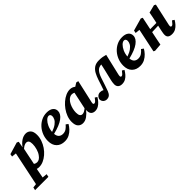

<svg xmlns="http://www.w3.org/2000/svg" viewBox="141 -1652 3016 3016"><g transform="rotate(-45 1649.0 -144.5)"><path d="M354 -402Q333 -402 309.5 -390Q286 -378 262 -356L205 -79Q231 -61 259 -61Q285 -61 309 -76Q333 -91 355 -123Q381 -158 396.5 -212Q412 -266 412 -314Q412 -361 397.5 -381.5Q383 -402 354 -402ZM231 15Q202 15 181 8Q173 51 165.5 90.5Q158 130 151 168L232 176L222 225H-74L-63 176L3 168L121 -396L44 -404L52 -449L251 -508L282 -494L263 -389Q298 -442 348 -475.5Q398 -509 450 -509Q498 -509 530.5 -475Q563 -441 563 -366Q563 -309 543.5 -253.5Q524 -198 491 -149.5Q458 -101 415 -64Q372 -27 325 -6Q278 15 231 15Z M902 -451Q873 -451 842 -420.5Q811 -390 788.5 -340.5Q766 -291 762 -233Q830 -257 869 -286Q908 -315 924 -346Q940 -377 940 -404Q940 -427 929.5 -439Q919 -451 902 -451ZM801 15Q715 15 664.5 -36Q614 -87 614 -178Q614 -244 637 -303.5Q660 -363 701 -409Q742 -455 797 -482Q852 -509 917 -509Q986 -509 1023.5 -479.5Q1061 -450 1061 -400Q1061 -335 987.5 -280.5Q914 -226 762 -189Q767 -137 793.5 -113Q820 -89 862 -89Q906 -89 938 -111.5Q970 -134 996 -166L1033 -139Q1013 -103 980 -67.5Q947 -32 902.5 -8.5Q858 15 801 15Z M1241 -183Q1241 -134 1256 -113Q1271 -92 1298 -92Q1318 -92 1339 -103Q1360 -114 1385 -135L1446 -420Q1422 -432 1396 -432Q1377 -432 1356.5 -422.5Q1336 -413 1317 -393Q1294 -370 1276.5 -334Q1259 -298 1250 -258Q1241 -218 1241 -183ZM1474 15Q1433 15 1408.5 -8Q1384 -31 1383 -77Q1383 -84 1383.5 -89.5Q1384 -95 1385 -101Q1348 -52 1301 -18.5Q1254 15 1204 15Q1155 15 1122.5 -18Q1090 -51 1090 -128Q1090 -183 1110.5 -238Q1131 -293 1166 -341.5Q1201 -390 1245 -428Q1289 -466 1337 -487.5Q1385 -509 1431 -509Q1458 -509 1480 -500.5Q1502 -492 1521 -477L1579 -514L1617 -506L1538 -155Q1534 -138 1531 -125Q1528 -112 1528 -102Q1528 -79 1549 -79Q1563 -79 1579 -94.5Q1595 -110 1617 -141L1653 -118Q1634 -85 1607.5 -54.5Q1581 -24 1547.5 -4.5Q1514 15 1474 15Z M1732 15Q1700 15 1675.5 -6.5Q1651 -28 1649 -69Q1657 -102 1680 -122Q1703 -142 1736 -142Q1755 -142 1769 -138Q1783 -134 1798 -126Q1812 -164 1826 -207Q1840 -250 1856 -299Q1875 -356 1900.5 -403.5Q1926 -451 1967.5 -480Q2009 -509 2076 -509Q2123 -509 2156.5 -503Q2190 -497 2219 -488L2141 -155Q2132 -121 2132 -102Q2132 -79 2152 -79Q2166 -79 2181.5 -94Q2197 -109 2220 -140L2255 -117Q2236 -84 2210 -53.5Q2184 -23 2150 -4Q2116 15 2072 15Q2029 15 2004.5 -7.5Q1980 -30 1980 -72Q1980 -95 1984 -118Q1988 -141 1993 -163L2031 -320Q2038 -349 2044.5 -378Q2051 -407 2057 -436Q1999 -433 1966 -396Q1933 -359 1908 -285Q1886 -218 1868.5 -165.5Q1851 -113 1833 -64Q1817 -24 1793.5 -4.5Q1770 15 1732 15Z M2576 -451Q2547 -451 2516 -420.5Q2485 -390 2462.5 -340.5Q2440 -291 2436 -233Q2504 -257 2543 -286Q2582 -315 2598 -346Q2614 -377 2614 -404Q2614 -427 2603.5 -439Q2593 -451 2576 -451ZM2475 15Q2389 15 2338.5 -36Q2288 -87 2288 -178Q2288 -244 2311 -303.5Q2334 -363 2375 -409Q2416 -455 2471 -482Q2526 -509 2591 -509Q2660 -509 2697.5 -479.5Q2735 -450 2735 -400Q2735 -335 2661.5 -280.5Q2588 -226 2436 -189Q2441 -137 2467.5 -113Q2494 -89 2536 -89Q2580 -89 2612 -111.5Q2644 -134 2670 -166L2707 -139Q2687 -103 2654 -67.5Q2621 -32 2576.5 -8.5Q2532 15 2475 15Z M3184 15Q3089 15 3089 -61Q3089 -84 3094 -109Q3099 -134 3103 -157L3120 -235L2982 -230L2980 -222Q2968 -167 2957 -111.5Q2946 -56 2935 0L2807 10L2783 -2L2866 -396L2789 -404L2798 -449L3007 -508L3037 -494L3011 -368L2993 -284L3131 -285L3140 -323Q3148 -361 3155.5 -398.5Q3163 -436 3170 -476L3301 -509L3329 -494L3254 -155Q3250 -139 3247.5 -125Q3245 -111 3245 -102Q3245 -79 3265 -79Q3279 -79 3294 -93.5Q3309 -108 3333 -140L3368 -117Q3349 -84 3322.5 -53.5Q3296 -23 3262 -4Q3228 15 3184 15Z"/></g></svg>

Font: Source Serif 4 SmText
Style: Bold Italic
Weight: 700
Italic angle: -12°
Designer: Frank Grießhammer
Foundry: Adobe
Version: Version 4.005;hotconv 1.1.0;makeotfexe 2.6.0